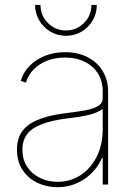

<svg xmlns="http://www.w3.org/2000/svg" viewBox="-20 -765 560 796"><path d="M218.8 11.2Q173.8 11.2 135.5 -6.8Q97.2 -24.9 73.7 -60.1Q50.3 -95.2 50.3 -145.5Q50.3 -173.8 59.6 -198.2Q68.8 -222.7 91.8 -241.9Q114.7 -261.2 155 -275.1Q195.3 -289.1 257.8 -296.4Q297.4 -301.3 331.1 -307.1Q364.7 -313 385.3 -324.7Q405.8 -336.4 405.8 -357.4V-386.7Q405.8 -428.7 386.2 -460Q366.7 -491.2 331.5 -508.8Q296.4 -526.4 249.5 -526.4Q209.5 -526.4 176.3 -513.7Q143.1 -501 120.1 -477.8Q97.2 -454.6 87.4 -422.4L65.9 -429.7Q76.7 -465.8 103 -492.4Q129.4 -519 167.2 -533.9Q205.1 -548.8 249.5 -548.8Q290.5 -548.8 323.5 -536.6Q356.4 -524.4 379.9 -502.4Q403.3 -480.5 415.8 -450.9Q428.2 -421.4 428.2 -386.7V0H405.8V-109.9H402.8Q386.7 -73.2 359.1 -46.4Q331.5 -19.5 295.9 -4.2Q260.3 11.2 218.8 11.2ZM218.8 -11.2Q270.5 -11.2 313 -38.3Q355.5 -65.4 380.6 -114.7Q405.8 -164.1 405.8 -230V-313Q395 -305.7 381.3 -299.6Q367.7 -293.5 350.1 -289.1Q332.5 -284.7 311.3 -281.2Q290 -277.8 265.1 -274.9Q192.4 -266.1 150.4 -249Q108.4 -231.9 90.6 -206.3Q72.8 -180.7 72.8 -145.5Q72.8 -104.5 92 -74.5Q111.3 -44.4 144.8 -27.8Q178.2 -11.2 218.8 -11.2ZM253.4 -616.7Q217.8 -616.7 188.7 -634Q159.7 -651.4 142.6 -680.4Q125.5 -709.5 125.5 -744.6H147.9Q147.9 -700.2 179 -669.4Q210 -638.7 253.4 -638.7Q296.9 -638.7 327.9 -669.4Q358.9 -700.2 358.9 -744.6H381.3Q381.3 -709.5 364.3 -680.4Q347.2 -651.4 318.4 -634Q289.6 -616.7 253.4 -616.7Z"/></svg>

Font: Inter 17pt Thin
Style: Regular
Weight: 250
Version: Version 4.001;git-66647c0bb